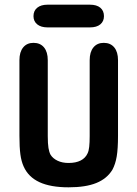

<svg xmlns="http://www.w3.org/2000/svg" viewBox="-20 -789 587 820"><path d="M484 -209V-532Q484 -567 468 -586.5Q452 -606 423 -606Q395 -606 379 -586.5Q363 -567 363 -532V-208Q363 -180 361 -162Q359 -144 354 -134Q345 -114 324.5 -103.5Q304 -93 273 -93Q246 -93 226 -102.5Q206 -112 196 -128Q190 -139 187 -157Q184 -175 184 -208V-532Q184 -567 168 -586.5Q152 -606 123 -606Q95 -606 79 -586.5Q63 -567 63 -532V-209Q63 -160 67 -130Q71 -100 81 -78Q101 -33 148.5 -11Q196 11 273 11Q346 11 391.5 -7.5Q437 -26 460 -64Q473 -88 478.5 -121Q484 -154 484 -209ZM183 -769Q155 -769 139 -756Q123 -743 123 -720Q123 -698 139 -685Q155 -672 183 -672H364Q393 -672 408.5 -685Q424 -698 424 -720Q424 -743 408.5 -756Q393 -769 364 -769Z"/></svg>

Font: Beiruti
Style: Bold
Weight: 700
Designer: Arlette Boutros
Foundry: Boutros
Version: Version 1.41